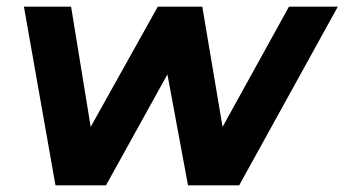

<svg xmlns="http://www.w3.org/2000/svg" viewBox="-20 -558 1037 578"><path d="M147 0 52 -538H194L253 -176L455 -538H589L650 -176L850 -538H997L700 0H546L484 -334L299 0Z"/></svg>

Font: Montserrat
Style: Bold Italic
Weight: 700
Italic angle: -11.3°
Designer: Julieta Ulanovsky
Foundry: Julieta Ulanovsky
Version: Version 9.000; ttfautohint (v1.8.4.7-5d5b)